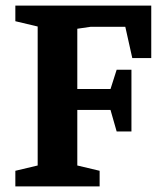

<svg xmlns="http://www.w3.org/2000/svg" viewBox="-20 -668 577 688"><path d="M35 0V-56L115 -75V-573L35 -592V-648H522V-460H454L429 -572H305L257 -565V-349H376L398 -418H451V-197H398L376 -274H257V-75L337 -56V0Z"/></svg>

Font: Faustina
Style: Bold
Weight: 700
Designer: Alfonso Garcia
Foundry: http://www.omnibus-type.com
Version: Version 1.200